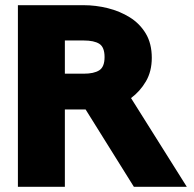

<svg xmlns="http://www.w3.org/2000/svg" viewBox="-20 -720 749 740"><path d="M49 0V-700H302Q349 -700 395.5 -688.5Q442 -677 480.5 -653Q519 -629 542 -590.5Q565 -552 565 -497Q565 -445 542.5 -406.5Q520 -368 485 -342L700 0H496L310 -298H230V0ZM230 -436H303Q342 -436 362.5 -449Q383 -462 383 -500Q383 -538 363 -551Q343 -564 302 -564H230Z"/></svg>

Font: Panamera Black
Style: Regular
Weight: 900
Designer: Bastien Sozeau
Foundry: NBR — Bastien Sozeau
Version: Version 3.002; ttfautohint (v1.8.4.7-5d5b);gftools[0.9.33]